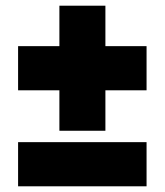

<svg xmlns="http://www.w3.org/2000/svg" viewBox="-20 -655 578 674"><path d="M188.5 -196V-338H43.5V-493H188.5V-635H350V-493H494.5V-338H350V-196ZM43.5 -1V-156H494.5V-1Z"/></svg>

Font: Encode Sans Semi Condensed Black
Style: Regular
Weight: 900
Width: 4
Designer: Multiple Designers
Foundry: Impallari Type
Version: Version 3.000; ttfautohint (v1.8.3) -l 8 -r 50 -G 200 -x 14 